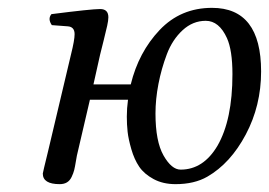

<svg xmlns="http://www.w3.org/2000/svg" viewBox="-20 -459 685 489"><path d="M102 -72 161 -321Q170 -357 170 -372Q170 -391 152 -392L112 -395Q101 -411 111 -423Q213 -436 235 -436Q256 -436 256 -415Q256 -407 253 -393.5Q250 -380 244 -356Q238 -332 235 -320L218 -244H313Q333 -326 386.5 -382.5Q440 -439 520 -439Q645 -439 645 -277Q645 -190 606 -116.5Q567 -43 508 -9Q475 10 427 10Q395 10 371 -3Q347 -16 334.5 -34.5Q322 -53 314.5 -79Q307 -105 305 -123.5Q303 -142 303 -162Q303 -183 306 -205H209L178 -72Q176 -65 173.5 -49.5Q171 -34 169 -26Q167 -18 162.5 -8.5Q158 1 150.5 5.5Q143 10 132 10Q89 10 89 -17Q89 -19 102 -72ZM376 -170Q376 -99 396.5 -63Q417 -27 440 -27Q498 -27 534 -88Q572 -154 572 -270Q572 -331 558 -362Q538 -406 504 -406Q471 -406 445 -382Q419 -358 405 -321Q391 -284 383.5 -245Q376 -206 376 -170Z"/></svg>

Font: Linux Libertine O
Style: Italic
Weight: 400
Italic angle: -12°
Designer: Philipp H. Poll
Foundry: Philipp H. Poll
Version: Version 5.1.6